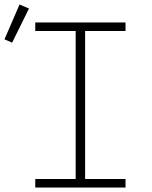

<svg xmlns="http://www.w3.org/2000/svg" viewBox="-58 -835 678 855"><path d="M99 0V-38H279V-697H99V-735H501V-697H321V-38H501V0ZM-4 -645 -38 -660 29 -815 71 -797Z"/></svg>

Font: Iosevka Slab XLtEx
Style: Regular
Weight: 200
Width: 7
Monospace: yes
Designer: Belleve Invis
Foundry: Belleve Invis
Version: Version 11.1.0; ttfautohint (v1.8.3)